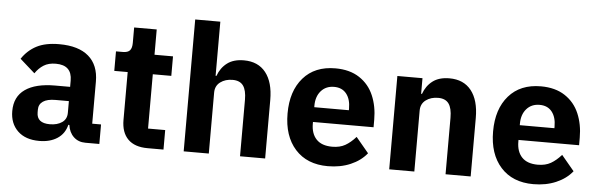

<svg xmlns="http://www.w3.org/2000/svg" viewBox="-50 -946 3506 1127"><g transform="rotate(5 1703.5 -382.0)"><path d="M36 -148Q36 -233 97.5 -276Q159 -319 273 -319H362V-356Q362 -447 267 -447Q224 -447 195.5 -429Q167 -411 146 -380L58 -458Q92 -509 144 -536Q196 -563 277 -563Q391 -563 450.5 -511.5Q510 -460 510 -363V-115H562V0H480Q438 0 410.5 -26Q383 -52 377 -96H371Q358 -43 315 -15Q272 13 209 13Q127 13 81.5 -31Q36 -75 36 -148ZM362 -166V-235H283Q235 -235 210 -218Q185 -201 185 -169V-153Q185 -90 262 -90Q306 -90 334 -109.5Q362 -129 362 -166Z M846 0Q770 0 730.5 -39.5Q691 -79 691 -153V-435H612V-550H652Q682 -550 694 -564Q706 -578 706 -608V-699H839V-550H948V-435H839V-115H940V0Z M1059 0V-777H1207V-458H1212Q1229 -506 1266.5 -534.5Q1304 -563 1365 -563Q1449 -563 1494 -506Q1539 -449 1539 -345V0H1391V-333Q1391 -389 1371.5 -416Q1352 -443 1309 -443Q1266 -443 1236.5 -421Q1207 -399 1207 -359V0Z M1647 -275Q1647 -407 1715 -485Q1783 -563 1904 -563Q1989 -563 2046 -525.5Q2103 -488 2130 -424.5Q2157 -361 2157 -283V-238H1800V-228Q1800 -169 1831.5 -136Q1863 -103 1925 -103Q1970 -103 2001.5 -121Q2033 -139 2063 -173L2138 -83Q2102 -38 2042.5 -12.5Q1983 13 1909 13Q1786 13 1716.5 -64.5Q1647 -142 1647 -275ZM1800 -325H2004V-335Q2004 -390 1978.5 -422Q1953 -454 1906 -454Q1858 -454 1829 -421Q1800 -388 1800 -334Z M2270 0V-550H2418V-458H2423Q2440 -506 2477.5 -534.5Q2515 -563 2576 -563Q2660 -563 2705 -506Q2750 -449 2750 -345V0H2602V-333Q2602 -389 2582.5 -416Q2563 -443 2520 -443Q2477 -443 2447.5 -421Q2418 -399 2418 -359V0Z M2858 -275Q2858 -407 2926 -485Q2994 -563 3115 -563Q3200 -563 3257 -525.5Q3314 -488 3341 -424.5Q3368 -361 3368 -283V-238H3011V-228Q3011 -169 3042.5 -136Q3074 -103 3136 -103Q3181 -103 3212.5 -121Q3244 -139 3274 -173L3349 -83Q3313 -38 3253.5 -12.5Q3194 13 3120 13Q2997 13 2927.5 -64.5Q2858 -142 2858 -275ZM3011 -325H3215V-335Q3215 -390 3189.5 -422Q3164 -454 3117 -454Q3069 -454 3040 -421Q3011 -388 3011 -334Z"/></g></svg>

Font: IBM Plex Sans JP
Style: Bold
Weight: 700
Designer: Mike Abbink; Paul van der Laan; Pieter van Rosmalen; Wujin Sim; Yejin Wi; Jinhee Kim; Boomi Park; Yona Kim; Kichan Ma
Foundry: Sandoll Inc.
Version: Version 1.001